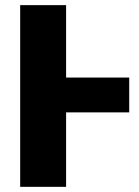

<svg xmlns="http://www.w3.org/2000/svg" viewBox="-20 -723 538 743"><path d="M58.1 0V-703.1H235.8V-422.9H480V-288.1H235.8V0Z"/></svg>

Font: LT Superior Black
Style: Regular
Weight: 900
Designer: Daniel Lyons
Foundry: LyonsType
Version: Version 2.005